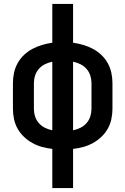

<svg xmlns="http://www.w3.org/2000/svg" viewBox="-20 -755 640 980"><path d="M247 205V5Q220 2 194.5 -5Q169 -12 145.5 -25Q122 -38 102.5 -56.5Q83 -75 70 -98Q57 -121 51.5 -147.5Q46 -174 46 -200V-330Q46 -357 51.5 -383Q57 -409 70 -432.5Q83 -456 102.5 -474.5Q122 -493 145.5 -505.5Q169 -518 194.5 -525.5Q220 -533 247 -537V-735H353V-537Q380 -533 405.5 -525.5Q431 -518 454.5 -505.5Q478 -493 497.5 -474.5Q517 -456 530 -432.5Q543 -409 548.5 -383Q554 -357 554 -330V-200Q554 -174 548.5 -147.5Q543 -121 530 -98Q517 -75 497.5 -56.5Q478 -38 454.5 -25Q431 -12 405.5 -5Q380 2 353 5V205ZM247 -90V-440Q227 -436 209 -427Q191 -418 178 -403Q165 -388 159 -369Q153 -350 153 -330V-200Q153 -180 159 -161Q165 -142 178 -127Q191 -112 209 -103Q227 -94 247 -90ZM353 -90Q373 -94 391 -103Q409 -112 422 -127Q435 -142 441 -161Q447 -180 447 -200V-330Q447 -350 441 -369Q435 -388 422 -403Q409 -418 391 -427Q373 -436 353 -440Z"/></svg>

Font: Iosevka Slab Semibold Extended
Style: Regular
Weight: 600
Width: 7
Monospace: yes
Designer: Belleve Invis
Foundry: Belleve Invis
Version: Version 11.1.0; ttfautohint (v1.8.3)